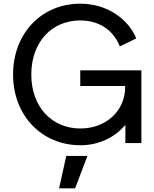

<svg xmlns="http://www.w3.org/2000/svg" viewBox="-20 -777 834 1043"><path d="M417 12C515 12 603 -29 661 -99V0H748V-395H416V-310H660V-305C660 -171 552 -79 417 -79C261 -79 150 -197 150 -372C150 -547 260 -666 416 -666C521 -666 597 -611 631 -525L720 -568C682 -665 570 -757 416 -757C205 -757 51 -595 51 -372C51 -150 206 12 417 12ZM301 246H388L455 70H340Z"/></svg>

Font: Mluvka Medium
Style: Regular
Weight: 500
Designer: Modified by Jiří Krblich, Original typeface by Gumpita Rahayu
Foundry: Gumpita Rahayu & Jiří Krblich
Version: Version 2.000;Glyphs 3.1.1 (3134)